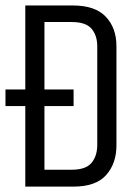

<svg xmlns="http://www.w3.org/2000/svg" viewBox="-23 -692 509 712"><path d="M-2.7 -360.3H249.9V-298.7H-2.7ZM70.8 -671.7H247.4Q329.8 -671.7 369.3 -630Q408.8 -588.4 408.8 -520.8V-152.7Q408.8 -86.2 370.9 -43.1Q333 0 249.3 0H70.8ZM337.7 -519.6Q337.7 -560.6 316.4 -585.5Q295.1 -610.3 243 -610.3H141.8V-62.6H243Q295.1 -62.6 316.4 -88.1Q337.7 -113.6 337.7 -155.3Z"/></svg>

Font: Khand Variable Light
Style: Regular
Weight: 300
Designer: Satya Rajpurohit
Foundry: Indian Type Foundry
Version: Version 3.000